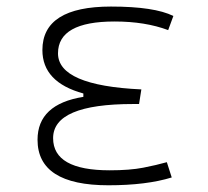

<svg xmlns="http://www.w3.org/2000/svg" viewBox="-20 -547 626 577"><path d="M305.7 9.8Q92.8 9.8 92.8 -127Q92.8 -233.9 230.5 -255.9V-266.1Q107.4 -299.8 107.4 -396.5Q107.4 -527.3 313.5 -527.3Q443.8 -527.3 501 -499L485.4 -456.5Q416.5 -482.4 324.2 -482.4Q154.3 -482.4 154.3 -386.7Q154.3 -290 404.8 -278.3L397.9 -234.4H379.9Q139.6 -234.4 139.6 -131.8Q139.6 -35.2 309.6 -35.2Q370.1 -35.2 410.2 -43Q450.2 -50.8 481.4 -59.6L496.1 -13.7Q419.9 9.8 305.7 9.8Z"/></svg>

Font: Cascadia Code ExtraLight
Style: Regular
Weight: 200
Monospace: yes
Designer: Aaron Bell
Foundry: Saja Typeworks
Version: Version 2407.024; ttfautohint (v1.8.4)